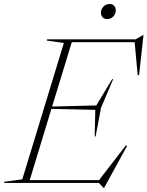

<svg xmlns="http://www.w3.org/2000/svg" viewBox="-63 -911 734 956"><path d="M452.5 24.5 429.5 0H-43L-41.5 -6L48 -18L255 -697L169.5 -709L171.5 -715H612L649.5 -736.5H651.5L629.5 -537H622.5L607.5 -701H294.5L196.5 -380.5L416.5 -386L495.5 -517H500.5L440 -374L413 -231.5H408.5L411.5 -364L193 -369L85 -14H430L564 -187.5L569.5 -184L455.5 24.5ZM470 -816Q455.5 -816 447.5 -825.5Q439.5 -835 439.5 -847.5Q439.5 -864 451.5 -877.5Q463.5 -891 483 -891Q497.5 -891 505.5 -881.8Q513.5 -872.5 513.5 -859.5Q513.5 -843 501.5 -829.5Q489.5 -816 470 -816Z"/></svg>

Font: Newsreader Display ExtraLight
Style: Italic
Weight: 275
Italic angle: -17°
Designer: Hugues Gentile
Foundry: Production Type
Version: Version 1.002